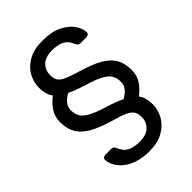

<svg xmlns="http://www.w3.org/2000/svg" viewBox="-245 -815 1060 1060"><g transform="rotate(-45 284.5 -285.0)"><path d="M278.6 140Q225.7 140 186.7 126.9Q147.7 113.9 122.4 92.6Q97 71.4 84.4 47.2Q71.8 23.1 70.8 1.7Q69.8 -7.7 75.9 -13.3Q82.1 -18.9 91.9 -18.9H137.7Q146.1 -18.9 152.1 -14.9Q158.1 -10.9 162.4 -0.2Q168.9 15.2 180 30.1Q191.1 44.9 214.4 54.8Q237.7 64.6 278 64.6Q331.3 64.6 356.4 38.3Q381.6 12 381.6 -25Q381.6 -51.9 370.8 -68.4Q359.9 -84.9 331.7 -97.7Q303.5 -110.6 249.1 -125.3Q174.6 -147.3 129.3 -173.1Q83.9 -198.9 63.1 -234.8Q42.3 -270.8 42.3 -323.4Q42.3 -366.3 64.1 -398.4Q86 -430.6 118.4 -454.9Q104.9 -472.4 99.6 -493.6Q94.3 -514.9 94.3 -539.9Q94.3 -582.3 115.9 -621.5Q137.6 -660.7 181.4 -685.3Q225.2 -710 290 -710Q361.4 -710 406.7 -687.7Q451.9 -665.3 474.3 -633.4Q496.8 -601.4 497.8 -572.1Q498.8 -562.7 492.6 -557.1Q486.4 -551.5 476.6 -551.5H430.9Q422.3 -551.5 416.7 -555.6Q411.1 -559.7 405.8 -570.4Q400.1 -585.6 388.6 -600.3Q377.1 -615.1 354.3 -624.8Q331.4 -634.6 290.6 -634.6Q237.3 -634.6 212.1 -608.3Q186.9 -582 186.9 -545Q186.9 -518.1 197.8 -501.6Q208.7 -485.1 237.4 -472.8Q266.1 -460.4 319.5 -444.7Q394.1 -422.7 439.4 -396.9Q484.6 -371.1 505.5 -335.2Q526.3 -299.2 526.3 -246.6Q526.3 -203.7 504.3 -171.6Q482.4 -139.4 450.2 -115.1Q463.9 -97.4 469.1 -76.3Q474.3 -55.1 474.3 -30.1Q474.3 12.3 452.6 51.1Q430.9 89.9 387.6 114.9Q344.3 140 278.6 140ZM380.5 -164.8Q408.3 -180.7 423 -199Q437.8 -217.2 437.8 -244.9Q437.8 -271.4 426.3 -292.3Q414.8 -313.2 382.8 -331.2Q350.9 -349.2 287.7 -367.8Q255.7 -377.6 231.6 -386.8Q207.4 -395.9 188.1 -405Q160.1 -389.5 145.4 -370.9Q130.8 -352.4 130.8 -325.1Q130.8 -299 142.2 -278.2Q153.6 -257.4 186.1 -239.2Q218.5 -221 281.4 -202Q339.2 -184.7 380.5 -164.8Z"/></g></svg>

Font: Rubik Light
Style: Regular
Weight: 300
Designer: Hubert and Fischer
Foundry: Hubert and Fischer
Version: Version 2.300;gftools[0.9.30]